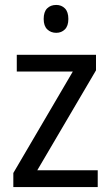

<svg xmlns="http://www.w3.org/2000/svg" viewBox="-20 -758 449 778"><path d="M376 0H34V-57L275 -468H48V-536H369V-473L131 -68H376ZM208 -738Q229 -738 243 -724Q257 -710 257 -681Q257 -653 243 -639Q229 -625 208 -625Q186 -625 171.5 -639Q157 -653 157 -681Q157 -710 171 -724Q185 -738 208 -738Z"/></svg>

Font: Noto Sans Sinhala SemiCondensed
Style: Regular
Weight: 400
Width: 4
Designer: Jelle Bosma - Monotype Design Team
Foundry: Monotype Imaging Inc.
Version: Version 2.006; ttfautohint (v1.8.4.7-5d5b)